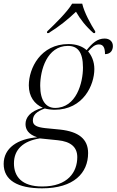

<svg xmlns="http://www.w3.org/2000/svg" viewBox="-65 -786 635 1046"><path d="M192 -615 191 -606H200C258 -642 305 -680 349 -722C373 -680 403 -642 444 -606H453L454 -615C429 -654 393 -720 383 -766H328C301 -720 233 -654 192 -615ZM164 240C338 240 415 156 415 48C415 -29 363 -69 263 -80L181 -88C138 -93 114 -102 114 -129C114 -159 133 -178 179 -195C192 -191 217 -188 232 -188C390 -188 449 -324 449 -410C449 -452 433 -485 415 -506C437 -531 453 -544 474 -544C499 -544 507 -524 507 -491C538 -491 550 -513 550 -535C550 -559 533 -576 505 -576C465 -576 438 -551 407 -513C383 -534 350 -546 308 -546C156 -546 92 -414 92 -321C92 -261 122 -219 168 -199C97 -180 74 -144 74 -110C74 -81 89 -54 138 -38C32 -30 -45 20 -45 107C-45 196 31 240 164 240ZM235 -198C187 -198 154 -236 154 -319C154 -404 191 -536 305 -536C356 -536 387 -505 387 -418C387 -335 351 -198 235 -198ZM165 230C53 230 11 175 11 104C11 28 62 -18 152 -32L250 -22C320 -15 356 15 356 70C356 151 305 230 165 230Z"/></svg>

Font: Noto Serif Display Light
Style: Italic
Weight: 300
Italic angle: -12°
Designer: Monotype Design Team
Foundry: Monotype Imaging Inc.
Version: Version 2.009